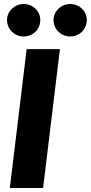

<svg xmlns="http://www.w3.org/2000/svg" viewBox="-20 -938 453 958"><path d="M195 0 279 -693H113L29 0ZM98 -756C145 -756 181 -792 181 -838C181 -882 145 -918 98 -918C53 -918 15 -882 15 -838C15 -792 53 -756 98 -756ZM330 -756C377 -756 413 -792 413 -838C413 -882 377 -918 330 -918C285 -918 247 -882 247 -838C247 -792 285 -756 330 -756Z"/></svg>

Font: Fira Sans OT
Style: Bold Italic
Weight: 700
Italic angle: -8°
Designer: Carrois Corporate & Edenspiekermann
Foundry: Carrois Corporate GbR & Edenspiekermann AG
Version: Version 2.001